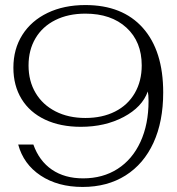

<svg xmlns="http://www.w3.org/2000/svg" viewBox="-20 -730 700 760"><path d="M626 -364Q626 -249 587.5 -165Q549 -81 477 -35.5Q405 10 307 10Q209 10 141 -35Q73 -80 52 -158H112Q135 -93 185.5 -58.5Q236 -24 309 -24Q387 -24 445.5 -61.5Q504 -99 536 -168.5Q568 -238 568 -330Q568 -355 565 -368Q543 -306 469.5 -267Q396 -228 300 -228Q219 -228 158.5 -256.5Q98 -285 65.5 -338Q33 -391 33 -462Q33 -536 68.5 -592Q104 -648 168.5 -679Q233 -710 318 -710Q465 -710 545.5 -619.5Q626 -529 626 -364ZM541 -471Q541 -565 480.5 -620.5Q420 -676 318 -676Q250 -676 199 -650.5Q148 -625 120.5 -578.5Q93 -532 93 -471Q93 -409 121 -362Q149 -315 200 -289Q251 -263 318 -263Q385 -263 435.5 -288.5Q486 -314 513.5 -361.5Q541 -409 541 -471Z"/></svg>

Font: Fahkwang ExtraLight
Style: Regular
Weight: 275
Designer: Suppakit Chalermlarp | Katatrad Co.,Ltd.
Foundry: Cadson Demak Co.,Ltd.
Version: Version 1.000; ttfautohint (v1.6)